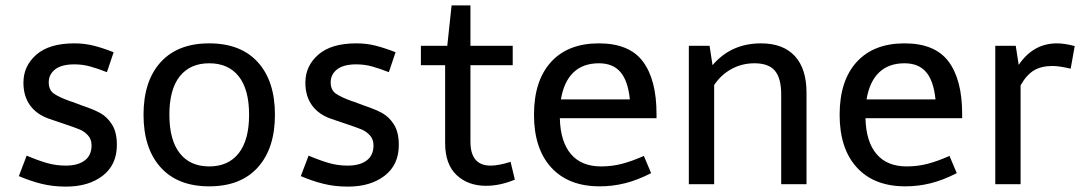

<svg xmlns="http://www.w3.org/2000/svg" viewBox="-20 -684 4026 713"><path d="M224 -69Q269 -69 294.5 -88Q320 -107 320 -144Q320 -167 306.5 -181.5Q293 -196 276.5 -203Q260 -210 215 -225Q208 -227 162 -243Q116 -259 91.5 -293Q67 -327 67 -377Q67 -439 115 -481Q163 -523 256 -523Q295 -523 329.5 -514Q364 -505 402 -490L377 -416Q344 -429 315.5 -437Q287 -445 256 -445Q209 -445 185 -426.5Q161 -408 161 -378Q161 -350 180 -336.5Q199 -323 241 -308Q252 -305 261 -301L285 -292Q327 -278 352.5 -264Q378 -250 396 -221.5Q414 -193 414 -146Q414 -72 361.5 -31.5Q309 9 225 9Q176 9 134 -1.5Q92 -12 50 -30L79 -106Q124 -87 156.5 -78Q189 -69 224 -69Z M757 -523Q874 -523 937.5 -453Q1001 -383 1001 -258Q1001 -133 937.5 -62.5Q874 8 757 8Q640 8 576.5 -62.5Q513 -133 513 -258Q513 -383 576.5 -453Q640 -523 757 -523ZM757 -66Q828 -66 866.5 -115Q905 -164 905 -258Q905 -352 866.5 -400.5Q828 -449 757 -449Q686 -449 647.5 -400.5Q609 -352 609 -258Q609 -164 647.5 -115Q686 -66 757 -66Z M1271 -69Q1316 -69 1341.5 -88Q1367 -107 1367 -144Q1367 -167 1353.5 -181.5Q1340 -196 1323.5 -203Q1307 -210 1262 -225Q1255 -227 1209 -243Q1163 -259 1138.5 -293Q1114 -327 1114 -377Q1114 -439 1162 -481Q1210 -523 1303 -523Q1342 -523 1376.5 -514Q1411 -505 1449 -490L1424 -416Q1391 -429 1362.5 -437Q1334 -445 1303 -445Q1256 -445 1232 -426.5Q1208 -408 1208 -378Q1208 -350 1227 -336.5Q1246 -323 1288 -308Q1299 -305 1308 -301L1332 -292Q1374 -278 1399.5 -264Q1425 -250 1443 -221.5Q1461 -193 1461 -146Q1461 -72 1408.5 -31.5Q1356 9 1272 9Q1223 9 1181 -1.5Q1139 -12 1097 -30L1126 -106Q1171 -87 1203.5 -78Q1236 -69 1271 -69Z M1543 -442V-514H1641L1657 -664H1727V-514H1884V-442H1727V-158Q1727 -69 1802 -69Q1832 -69 1876 -83L1892 -17Q1837 6 1785 6Q1718 6 1675.5 -34Q1633 -74 1633 -153V-442Z M2204 -523Q2317 -523 2367.5 -455.5Q2418 -388 2418 -261V-245H2059Q2061 -158 2100 -112Q2139 -66 2212 -66Q2252 -66 2289 -75.5Q2326 -85 2371 -105L2398 -41Q2347 -15 2301 -3.5Q2255 8 2207 8Q2091 8 2027 -62Q1963 -132 1963 -258Q1963 -384 2026 -453.5Q2089 -523 2204 -523ZM2063 -315H2319Q2312 -384 2284 -416.5Q2256 -449 2204 -449Q2145 -449 2109.5 -415Q2074 -381 2063 -315Z M2975 -340V0H2881V-333Q2881 -394 2857.5 -421.5Q2834 -449 2782 -449Q2735 -449 2696 -427.5Q2657 -406 2632 -368V0H2538V-514H2615L2626 -442Q2695 -523 2806 -523Q2888 -523 2931.5 -476Q2975 -429 2975 -340Z M3339 -523Q3452 -523 3502.5 -455.5Q3553 -388 3553 -261V-245H3194Q3196 -158 3235 -112Q3274 -66 3347 -66Q3387 -66 3424 -75.5Q3461 -85 3506 -105L3533 -41Q3482 -15 3436 -3.5Q3390 8 3342 8Q3226 8 3162 -62Q3098 -132 3098 -258Q3098 -384 3161 -453.5Q3224 -523 3339 -523ZM3198 -315H3454Q3447 -384 3419 -416.5Q3391 -449 3339 -449Q3280 -449 3244.5 -415Q3209 -381 3198 -315Z M3752 -514 3763 -443Q3817 -523 3905 -523Q3933 -523 3971 -513L3956 -429Q3913 -439 3889 -439Q3847 -439 3819.5 -422.5Q3792 -406 3770 -367V0H3676V-514Z"/></svg>

Font: Telex
Style: Regular
Weight: 400
Designer: Andres Torresi
Foundry: Andres Torresi
Version: Version 1.100